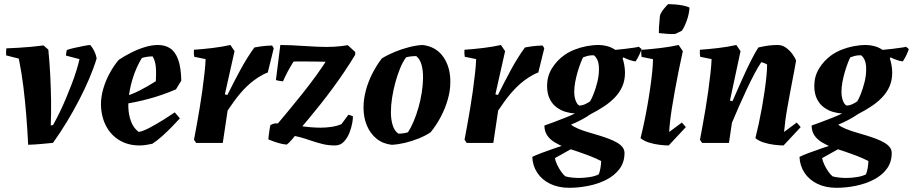

<svg xmlns="http://www.w3.org/2000/svg" viewBox="-20 -688 4394 924"><path d="M115.5 8.7Q112 -63.9 106.4 -133.3Q100.8 -202.8 92.5 -270.6Q84.1 -338.5 70.5 -405.8L9.5 -421.5Q9 -428.9 9.3 -438.4Q9.6 -447.8 10.6 -455.3Q37.8 -456.3 67.9 -458.1Q98.1 -459.8 128.9 -462.6Q159.8 -465.4 189.3 -469.4L212.6 -449.2Q218.7 -387.5 221.8 -325.8Q224.9 -264.1 225.8 -204Q226.6 -143.9 224.3 -84.3L235.4 -86.3Q251.3 -114.6 267.3 -147.7Q283.3 -180.7 297.9 -215.6Q312.5 -250.5 325.4 -284.3Q338.4 -318.1 347.8 -348.8Q357.3 -379.5 362.6 -403.5L297.4 -420.5Q297.4 -425.5 298.9 -434.4Q300.4 -443.3 301.4 -447.3Q315.4 -452.3 338.4 -457.6Q361.4 -462.9 382.9 -466.9Q404.4 -471 414.4 -471.5Q426 -458 434.1 -441.3Q442.2 -424.7 445.2 -407Q431.3 -360.9 409.5 -309.8Q387.8 -258.8 360.3 -205.8Q332.7 -152.8 301 -100.6Q269.3 -48.3 235 -0.5Q210.2 2.1 178.4 4.9Q146.5 7.7 115.5 8.7Z M651.2 12Q597.2 12 555.7 -12.5Q514.2 -37 490.8 -81.1Q467.3 -125.3 465.9 -183.9Q465.4 -220 476.5 -259.1Q487.6 -298.3 507.6 -335.1Q527.5 -372 551.3 -399.9Q579.9 -418.9 611.9 -435.1Q644 -451.2 677.3 -461.4Q710.7 -471.5 740.4 -471.5Q774.3 -471.5 798.8 -455.5Q823.2 -439.5 837.1 -402.4Q851 -365.3 852.5 -300.1L826.8 -257.9Q761.2 -229.9 696.5 -212.5Q631.9 -195 570.1 -186.3L570.5 -220Q612.6 -232.7 650.1 -251.5Q687.6 -270.3 729.8 -297.1Q731.7 -328.8 730.9 -350.4Q730.2 -372.1 726.4 -387.6Q722.7 -403.1 714.6 -416.6Q702.6 -416.6 688.8 -414.8Q674.9 -413 663 -408.9Q644.3 -379.7 628.7 -339.2Q613.2 -298.6 604.9 -255.2Q596.7 -211.8 597.6 -173.4Q598.6 -136.4 610.3 -104.4Q622 -72.4 647.1 -53.2Q667 -55.8 698.7 -72.5Q730.4 -89.1 763.7 -110Q797.1 -130.9 820.9 -147.4L845.7 -118.3Q831.3 -102.8 808.5 -79.1Q785.7 -55.4 760.2 -32.7Q734.7 -9.9 713.2 3.8Q697.6 7.4 682 9.7Q666.4 12 651.2 12Z M924.1 0 913.6 -15.5Q919.1 -44.3 926.1 -82.9Q933.1 -121.5 940.4 -164.7Q947.7 -207.8 953.6 -251Q959.4 -294.3 963.9 -333.7Q968.5 -373.2 969.5 -403.6L914.8 -414.7Q911.8 -430.5 913.2 -448.5Q955.8 -451.5 1001.8 -456.9Q1047.7 -462.4 1088.8 -471.5L1108.8 -441.8L1062.1 -234L1074.3 -231Q1090.5 -263.2 1106.3 -294.2Q1122.2 -325.1 1138.3 -354.5Q1154.3 -383.9 1170.9 -410.2Q1187.5 -436.6 1204.1 -459.5Q1220.7 -462.9 1234.3 -464.6Q1247.9 -466.4 1261.4 -467.6Q1274.8 -468.9 1289.4 -468.9L1297.4 -455.9L1268.6 -339Q1257.6 -335.1 1246.1 -329.2Q1234.7 -323.3 1223.2 -315.9Q1211.8 -308.5 1199.8 -299.6Q1183.7 -287.5 1168.1 -272.4Q1152.4 -257.3 1136.8 -239.1Q1121.2 -220.9 1106.1 -200.1Q1091 -179.3 1075.4 -156L1052.1 0Z M1591.8 12Q1559.7 12 1530.9 4.8Q1502.1 -2.5 1474.3 -12Q1448.7 -21 1425 -27.5Q1401.4 -33.9 1379 -36.3L1410 -47.3Q1400 -34.3 1386 -17.8Q1372.1 -1.2 1360.1 7.8Q1341 6.8 1316.8 -0.7Q1292.6 -8.1 1271.6 -17Q1271.6 -23 1273.1 -34.3Q1274.6 -45.6 1276.6 -59.9Q1278.5 -74.2 1281.5 -86.2Q1290.5 -91.2 1302.5 -94.2H1353.7L1296.7 -69.2Q1334.2 -114.2 1369.6 -156.5Q1404.9 -198.8 1438.2 -240.9Q1471.5 -283 1503 -326.3Q1534.5 -369.6 1564.4 -417.6L1593.4 -389.8Q1545.3 -391.2 1501.9 -391.7Q1458.5 -392.1 1429.5 -392.3Q1400.6 -392.5 1392.6 -391.5Q1386.7 -382.5 1379 -369.2Q1371.2 -355.8 1363.4 -341.5Q1355.6 -327.2 1350.1 -314.8Q1344.5 -302.5 1342 -296.5Q1335 -297 1325.2 -298.7Q1315.3 -300.5 1307.8 -302.5L1329.1 -471.5Q1349 -471.5 1379.1 -470.3Q1409.2 -469 1442.2 -466.8Q1475.3 -464.6 1504.4 -463.3Q1533.5 -462.1 1551.9 -462.1Q1570.5 -462.1 1587.6 -463.1Q1604.7 -464 1621.4 -466Q1638.1 -468 1653.8 -470.6L1689.4 -437.8V-424.4Q1664.4 -383 1637.1 -342.6Q1609.9 -302.3 1581.8 -264.2Q1553.7 -226 1525.4 -190.2Q1497.1 -154.3 1469.7 -121.5Q1442.4 -88.7 1416.9 -58.7L1408.9 -83.7Q1427.4 -81.1 1443.2 -79.1Q1459 -77.1 1473.1 -75.8Q1487.2 -74.6 1500 -74.1Q1512.9 -73.6 1524 -73.6Q1548.6 -73.6 1574.3 -77.3Q1600 -81 1622.8 -90.3Q1631.3 -101.7 1640.1 -113.4Q1648.9 -125.2 1657 -136.1L1678 -129Q1679.4 -120.6 1675.6 -98Q1671.8 -75.4 1662.1 -50.1Q1652.3 -24.8 1635.3 -6.4Q1618.3 12 1591.8 12Z M1865.4 8.9Q1821.9 3.9 1791.8 -20.8Q1761.8 -45.4 1745.6 -84Q1729.4 -122.6 1729.4 -169.9Q1729.4 -210 1740.5 -252.1Q1751.6 -294.2 1772 -334.2Q1792.3 -374.2 1817.7 -407Q1847.3 -425 1880.9 -438.7Q1914.5 -452.4 1948.9 -461.2Q1983.4 -469.9 2013.3 -471.5Q2078.5 -464.1 2113.3 -414.3Q2148.1 -364.6 2147.2 -291.7Q2147.2 -252.1 2134.9 -209.1Q2122.6 -166 2101 -125.2Q2079.5 -84.5 2052.1 -51.1Q2027.3 -34.7 1995.2 -21.7Q1963 -8.8 1929.6 -0.7Q1896.2 7.3 1865.4 8.9ZM1897.6 -44.7Q1909.5 -44.7 1922.1 -46.7Q1934.7 -48.7 1943 -51.3Q1957.2 -72.2 1970.3 -103Q1983.4 -133.8 1993.7 -169.8Q2004 -205.8 2009.7 -242.5Q2015.4 -279.2 2015.9 -311Q2016.4 -348.4 2008.7 -376.2Q2001 -403.9 1983.1 -418Q1969.7 -418 1957 -416.5Q1944.4 -415 1934.2 -412Q1919 -391.6 1905.9 -360.1Q1892.8 -328.5 1882.7 -291.6Q1872.7 -254.6 1867 -217.9Q1861.2 -181.1 1861.2 -148.8Q1861.2 -112.9 1869.7 -85.4Q1878.2 -57.8 1897.6 -44.7Z M2226.1 0 2215.6 -15.5Q2221.1 -44.3 2228.1 -82.9Q2235.1 -121.5 2242.4 -164.7Q2249.7 -207.8 2255.6 -251Q2261.4 -294.3 2265.9 -333.7Q2270.5 -373.2 2271.5 -403.6L2216.8 -414.7Q2213.8 -430.5 2215.2 -448.5Q2257.8 -451.5 2303.8 -456.9Q2349.7 -462.4 2390.8 -471.5L2410.8 -441.8L2364.1 -234L2376.3 -231Q2392.5 -263.2 2408.3 -294.2Q2424.2 -325.1 2440.3 -354.5Q2456.3 -383.9 2472.9 -410.2Q2489.5 -436.6 2506.1 -459.5Q2522.7 -462.9 2536.3 -464.6Q2549.9 -466.4 2563.4 -467.6Q2576.8 -468.9 2591.4 -468.9L2599.4 -455.9L2570.6 -339Q2559.6 -335.1 2548.1 -329.2Q2536.7 -323.3 2525.2 -315.9Q2513.8 -308.5 2501.8 -299.6Q2485.7 -287.5 2470.1 -272.4Q2454.4 -257.3 2438.8 -239.1Q2423.2 -220.9 2408.1 -200.1Q2393 -179.3 2377.4 -156L2354.1 0Z M2719.7 215.8Q2667.5 215.8 2628.1 196.8Q2588.6 177.9 2566.1 144.1Q2543.5 110.4 2541.5 67Q2556.9 59 2586.5 48Q2616.2 37 2649.5 25.5Q2682.8 14 2711.7 4.5Q2740.6 -5 2755.9 -10L2775.4 3L2650.5 72.9Q2652.6 86.4 2661.3 104.8Q2670 123.1 2681.1 138.8Q2692.3 154.4 2701.3 160.9Q2716.7 164.9 2733.3 166.6Q2749.8 168.4 2767.4 168.4Q2791 168.4 2817.2 164.3Q2843.4 160.3 2861.3 151.1Q2866.4 140.6 2869.8 120.3Q2873.1 100.1 2873.1 87Q2847.9 74 2819 62.7Q2790.1 51.5 2760.1 41.4Q2730 31.4 2700.4 21.9Q2671.9 10.5 2648.9 -3.4Q2626 -17.3 2613 -37.1Q2599.9 -56.9 2599.9 -83.9Q2614.3 -88.9 2642 -99.1Q2669.7 -109.4 2699.2 -121.1Q2728.7 -132.9 2747 -141.9Q2725.7 -142.9 2702.4 -149.6Q2679.1 -156.3 2658.6 -171.6Q2638 -186.8 2625.4 -212.3Q2612.8 -237.8 2612.8 -274.7Q2612.8 -320.4 2635.5 -358Q2658.3 -395.5 2694.2 -421.6Q2718 -438.5 2745.4 -449.2Q2772.8 -460 2802.4 -465.7Q2832 -471.5 2861.6 -471.5Q2881.4 -471.5 2902.6 -465.8Q2923.9 -460 2941.2 -448Q2966 -450 2989.4 -453Q3012.8 -456 3030.5 -458.5Q3048.3 -461 3054.2 -463L3067.6 -452Q3064.1 -440 3056.2 -423.3Q3048.3 -406.6 3038.8 -392.6Q3025.9 -393.6 3008.9 -399.6Q2991.9 -405.6 2979.9 -412.1L2976.4 -406.1Q2980.9 -394.6 2984.4 -374.9Q2987.8 -355.1 2987.8 -338.7Q2987.8 -301.9 2974.9 -272.3Q2961.9 -242.7 2939.1 -219.1Q2916.4 -195.4 2886.5 -175.7Q2856.6 -155.9 2823.7 -139.3Q2812.5 -131.5 2800.5 -124.3Q2788.6 -117.1 2776.6 -110.9Q2764.6 -104.7 2752.4 -98.8Q2740.2 -92.9 2727.9 -88.2Q2740.8 -77.7 2763.7 -68.1Q2786.6 -58.6 2814.5 -50.6Q2842.3 -42.6 2869.5 -34.1Q2892 -27.1 2912.8 -19Q2933.6 -11 2949.9 -1.4Q2966.3 8.2 2975.8 20.3Q2985.4 32.5 2985.4 48.2Q2985.4 92.7 2961.6 124.7Q2937.8 156.6 2898.4 176.7Q2859 196.9 2812.2 206.3Q2765.4 215.8 2719.7 215.8ZM2768 -180.1Q2782.3 -180.1 2797.3 -187.3Q2812.3 -194.6 2819.9 -200.6Q2827.3 -212.3 2837.1 -237.1Q2846.9 -262 2854.7 -293.1Q2862.5 -324.3 2862.5 -354.7Q2862.5 -385.7 2853.7 -402.2Q2844.8 -418.8 2837 -422.1Q2819.7 -422.1 2808 -419.1Q2796.3 -416.1 2786.1 -412.1Q2781.6 -403.8 2774.3 -385.1Q2767.1 -366.5 2760 -342.7Q2753 -318.9 2748.2 -293.5Q2743.5 -268 2743.5 -245.5Q2743.5 -226.3 2747.7 -211.9Q2751.8 -197.4 2757.6 -189.5Q2763.3 -181.5 2768 -180.1Z M3122.5 -403.2 3067.8 -414.2Q3064.8 -430 3066.2 -448Q3108.8 -451.1 3156.9 -456.7Q3205 -462.4 3246 -471.5L3266.1 -441.8Q3254.7 -391.1 3245.1 -342.3Q3235.4 -293.6 3227.4 -249.2Q3219.4 -204.7 3213.4 -167.2Q3207.5 -129.6 3204.3 -100.5Q3201.1 -71.4 3200.6 -53L3261.5 -98.2L3280.6 -76.3L3198.1 12Q3179.5 12 3154 8.9Q3128.5 5.9 3104.1 -1.7Q3079.6 -9.2 3062.5 -23.1Q3070.6 -54.8 3079.2 -95.3Q3087.8 -135.7 3095.6 -179.8Q3103.4 -223.9 3109.4 -266.4Q3115.5 -308.9 3119 -344.5Q3122.5 -380.1 3122.5 -403.2ZM3150.9 -528.8Q3150.3 -539.4 3151.2 -555.8Q3152.1 -572.2 3153.9 -587.3Q3155.8 -602.5 3155.7 -610.3Q3157.7 -621.7 3166.3 -633.9Q3174.9 -646.2 3183.7 -655.8Q3192.5 -665.5 3195 -668.1Q3210.9 -668.1 3229.7 -666.6Q3248.6 -665 3266.6 -661.5Q3284.7 -658 3298.2 -651.7Q3296.6 -621.3 3285.6 -590.2Q3274.7 -559.1 3261.6 -540.3Q3254.8 -536.4 3247 -532.8Q3239.1 -529.2 3229.7 -524.8Q3210.2 -523.2 3190.9 -525.1Q3171.5 -526.9 3150.9 -528.8Z M3750.9 12Q3732.3 12 3707.1 8.9Q3681.8 5.9 3657.1 -1.7Q3632.4 -9.2 3615.3 -23.1Q3623.4 -54.8 3631.5 -92.6Q3639.6 -130.3 3646.9 -170.6Q3654.1 -211 3659.7 -249.6Q3665.2 -288.2 3668.5 -321.3Q3671.7 -354.5 3671.7 -377.5Q3667.1 -380.7 3659.4 -383.8Q3651.7 -387 3643.9 -389Q3629.6 -368.4 3611.4 -334.1Q3593.2 -299.8 3573.8 -258.3Q3554.4 -216.8 3535.8 -175Q3517.3 -133.1 3502.4 -96.8L3488.1 0H3359.1L3348.6 -15.5Q3354.1 -44.3 3361.1 -82.9Q3368.1 -121.5 3375.4 -164.7Q3382.7 -207.8 3388.6 -251Q3394.4 -294.3 3398.9 -333.7Q3403.5 -373.2 3404.5 -403.6L3349.8 -414.7Q3346.8 -430.5 3348.2 -448.5Q3390.8 -451.5 3436.8 -456.9Q3482.7 -462.4 3523.8 -471.5L3543.8 -441.8L3492.9 -204L3505.1 -201Q3519.4 -233.2 3534.8 -268.7Q3550.2 -304.1 3566.6 -339.5Q3583.1 -374.9 3599 -405.7Q3614.9 -436.6 3629.6 -459.5Q3655 -465.5 3676.9 -468.5Q3698.8 -471.5 3722.9 -471.5Q3744.4 -471.5 3762.8 -458.2Q3781.1 -444.9 3793.9 -427.2Q3806.7 -409.5 3811.1 -396.2Q3807.2 -371.3 3801.7 -343.7Q3796.2 -316.1 3790.9 -287.7Q3785.7 -259.2 3780.2 -230.8Q3774.6 -199.7 3769 -168.8Q3763.4 -138 3759.6 -109.2Q3755.9 -80.4 3753.4 -53L3814.2 -98.2L3833.3 -76.3Z M4005.7 215.8Q3953.5 215.8 3914.1 196.8Q3874.6 177.9 3852.1 144.1Q3829.5 110.4 3827.5 67Q3842.9 59 3872.5 48Q3902.2 37 3935.5 25.5Q3968.8 14 3997.7 4.5Q4026.6 -5 4041.9 -10L4061.4 3L3936.5 72.9Q3938.6 86.4 3947.3 104.8Q3956 123.1 3967.1 138.8Q3978.3 154.4 3987.3 160.9Q4002.7 164.9 4019.3 166.6Q4035.8 168.4 4053.4 168.4Q4077 168.4 4103.2 164.3Q4129.4 160.3 4147.3 151.1Q4152.4 140.6 4155.8 120.3Q4159.1 100.1 4159.1 87Q4133.9 74 4105 62.7Q4076.1 51.5 4046.1 41.4Q4016 31.4 3986.4 21.9Q3957.9 10.5 3934.9 -3.4Q3912 -17.3 3899 -37.1Q3885.9 -56.9 3885.9 -83.9Q3900.3 -88.9 3928 -99.1Q3955.7 -109.4 3985.2 -121.1Q4014.7 -132.9 4033 -141.9Q4011.7 -142.9 3988.4 -149.6Q3965.1 -156.3 3944.6 -171.6Q3924 -186.8 3911.4 -212.3Q3898.8 -237.8 3898.8 -274.7Q3898.8 -320.4 3921.5 -358Q3944.3 -395.5 3980.2 -421.6Q4004 -438.5 4031.4 -449.2Q4058.8 -460 4088.4 -465.7Q4118 -471.5 4147.6 -471.5Q4167.4 -471.5 4188.6 -465.8Q4209.9 -460 4227.2 -448Q4252 -450 4275.4 -453Q4298.8 -456 4316.5 -458.5Q4334.3 -461 4340.2 -463L4353.6 -452Q4350.1 -440 4342.2 -423.3Q4334.3 -406.6 4324.8 -392.6Q4311.9 -393.6 4294.9 -399.6Q4277.9 -405.6 4265.9 -412.1L4262.4 -406.1Q4266.9 -394.6 4270.4 -374.9Q4273.8 -355.1 4273.8 -338.7Q4273.8 -301.9 4260.9 -272.3Q4247.9 -242.7 4225.1 -219.1Q4202.4 -195.4 4172.5 -175.7Q4142.6 -155.9 4109.7 -139.3Q4098.5 -131.5 4086.5 -124.3Q4074.6 -117.1 4062.6 -110.9Q4050.6 -104.7 4038.4 -98.8Q4026.2 -92.9 4013.9 -88.2Q4026.8 -77.7 4049.7 -68.1Q4072.6 -58.6 4100.5 -50.6Q4128.3 -42.6 4155.5 -34.1Q4178 -27.1 4198.8 -19Q4219.6 -11 4235.9 -1.4Q4252.3 8.2 4261.8 20.3Q4271.4 32.5 4271.4 48.2Q4271.4 92.7 4247.6 124.7Q4223.8 156.6 4184.4 176.7Q4145 196.9 4098.2 206.3Q4051.4 215.8 4005.7 215.8ZM4054 -180.1Q4068.3 -180.1 4083.3 -187.3Q4098.3 -194.6 4105.9 -200.6Q4113.3 -212.3 4123.1 -237.1Q4132.9 -262 4140.7 -293.1Q4148.5 -324.3 4148.5 -354.7Q4148.5 -385.7 4139.7 -402.2Q4130.8 -418.8 4123 -422.1Q4105.7 -422.1 4094 -419.1Q4082.3 -416.1 4072.1 -412.1Q4067.6 -403.8 4060.3 -385.1Q4053.1 -366.5 4046 -342.7Q4039 -318.9 4034.2 -293.5Q4029.5 -268 4029.5 -245.5Q4029.5 -226.3 4033.7 -211.9Q4037.8 -197.4 4043.6 -189.5Q4049.3 -181.5 4054 -180.1Z"/></svg>

Font: Labrada
Style: Italic
Weight: 400
Italic angle: -7°
Designer: Mercedes Jáuregui
Foundry: Omnibus-Type Team
Version: Version 1.000